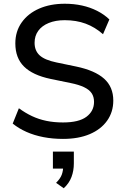

<svg xmlns="http://www.w3.org/2000/svg" viewBox="-20 -734 662 1027"><path d="M317 9Q262 9 212.5 -0.5Q163 -10 121.5 -28.5Q80 -47 48 -73L81 -155Q115 -130 151 -113Q187 -96 228 -87.5Q269 -79 317 -79Q402 -79 442.5 -109.5Q483 -140 483 -189Q483 -216 470.5 -235Q458 -254 430 -267.5Q402 -281 357 -290L250 -312Q155 -332 108.5 -378Q62 -424 62 -502Q62 -566 96 -614Q130 -662 189.5 -688Q249 -714 327 -714Q375 -714 418.5 -704.5Q462 -695 499.5 -676Q537 -657 565 -630L531 -551Q488 -589 438 -607.5Q388 -626 326 -626Q277 -626 240.5 -611Q204 -596 184.5 -569Q165 -542 165 -505Q165 -463 192 -438Q219 -413 282 -400L388 -378Q488 -357 537 -313Q586 -269 586 -196Q586 -135 553 -88.5Q520 -42 460 -16.5Q400 9 317 9ZM321 273 280 244Q303 221 310.5 200Q318 179 318 155L342 168H263V77H375V140Q375 179 362.5 212.5Q350 246 321 273Z"/></svg>

Font: Nunito Sans 12pt ExtraLight SemiBold
Style: Regular
Weight: 600
Version: Version 3.101;gftools[0.9.27]